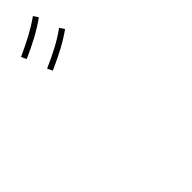

<svg xmlns="http://www.w3.org/2000/svg" viewBox="26 -1144 885 885"><g transform="rotate(45 469.0 -701.0)"><path d="M2 -755.9 25.4 -771.5Q53.2 -732.4 75.9 -690.7Q98.6 -648.9 122.1 -595.7L96.7 -584Q71.3 -639.6 49.3 -680.2Q27.3 -720.7 2 -755.9ZM126 -802.7 149.4 -818.4Q176.8 -779.8 198.7 -738.5Q220.7 -697.3 245.1 -642.6L219.7 -630.9Q195.8 -685.5 173.8 -726.1Q151.9 -766.6 126 -802.7Z"/></g></svg>

Font: Pretendard JP Thin
Style: Regular
Weight: 100
Designer: Base glyphs from Inter by Rasmus Andersson; Hangeul glyphs from Noto Sans CJK(Source Han Sans) by Jang Soo-young and Kan
Foundry: Kil Hyung-jin
Version: Version 1.309